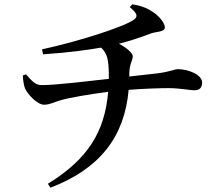

<svg xmlns="http://www.w3.org/2000/svg" viewBox="-20 -811 1040 891"><path d="M86 -461C87 -435 91 -415 96 -401C109 -372 154 -325 184 -325C212 -325 233 -338 262 -346C297 -357 404 -375 482 -385C466 -198 387 -72 202 42L214 60C445 -28 558 -178 577 -394C640 -399 713 -402 762 -402C815 -402 861 -392 882 -392C905 -392 918 -403 918 -428C918 -463 857 -490 805 -490C789 -490 777 -480 714 -471L580 -456V-469C581 -520 596 -527 596 -550C596 -564 568 -590 532 -608C582 -621 626 -635 681 -656C707 -665 745 -662 745 -684C745 -705 718 -735 696 -751C672 -768 645 -783 594 -791L582 -778C619 -748 620 -734 602 -720C555 -686 342 -618 175 -582L180 -559C303 -567 391 -580 449 -590C479 -564 484 -527 485 -470V-445C403 -436 241 -416 173 -416C146 -416 128 -434 101 -466Z"/></svg>

Font: Noto Serif CJK JP SemiBold
Style: Regular
Weight: 600
Designer: Ryoko NISHIZUKA 西塚涼子 (kana & ideographs); Frank Grießhammer (Latin, Greek & Cyrillic); Wenlong ZHANG 张文龙 (bopomofo); San
Foundry: Adobe
Version: Version 2.001;hotconv 1.1.0;makeotfexe 2.6.0